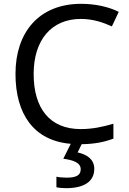

<svg xmlns="http://www.w3.org/2000/svg" viewBox="-20 -744 672 1004"><path d="M473 139C473 88 434 64 386 53L407 10C476 9 524 -1 573 -19V-97C519 -81 464 -69 402 -69C238 -69 156 -180 156 -357C156 -536 250 -645 403 -645C467 -645 521 -626 565 -606L601 -682C547 -709 477 -724 404 -724C183 -724 61 -574 61 -358C61 -147 157 -8 350 8L311 86C362 93 402 106 402 141C402 174 376 185 328 185C309 185 287 183 275 180V235C286 238 305 240 325 240C423 240 473 203 473 139Z"/></svg>

Font: Noto Sans Syriac Western
Style: Regular
Weight: 400
Designer: Patrick Giasson and the Monotype Design Team
Foundry: Monotype Imaging Inc.
Version: Version 3.000